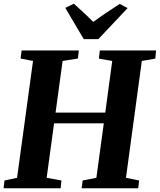

<svg xmlns="http://www.w3.org/2000/svg" viewBox="-26 -1015 862 1035"><path d="M-6.5 0 -2 -42 66 -56.5 152 -686.5 85 -699.5 90.5 -743H399L394 -699.5L311.5 -686.5L273.5 -408H541.5L579 -686.5L507 -699L512 -743H815.5L811 -699L738.5 -686.5L653 -56.5L724 -42L719 0H414L419.5 -42L493.5 -56.5L533.5 -350H265.5L225.5 -56.5L305 -42L301 0ZM425.5 -804 326 -972.5 372.5 -995Q399.5 -970.5 426 -946Q452.5 -921.5 477 -897Q511.5 -922.5 547.8 -946.8Q584 -971 619.5 -994L662 -971.5L504 -804Z"/></svg>

Font: Merriweather 48pt ExtraBold
Style: Italic
Weight: 800
Italic angle: -7.8°
Version: Version 2.101